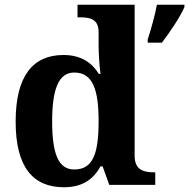

<svg xmlns="http://www.w3.org/2000/svg" viewBox="-20 -780 798 810"><path d="M250 10C328 10 374 -24 404 -78H413L441 0H635V-53H631C587 -53 548 -62 548 -123V-760H307V-707H315C359 -707 396 -700 396 -645V-590C396 -558 399 -505 404 -468H397C369 -514 323 -548 248 -548C119 -548 46 -460 46 -267C46 -75 119 10 250 10ZM603 -613V-600H663C696 -643 740 -708 758 -750V-760H642C634 -716 616 -653 603 -613ZM293 -65C226 -65 200 -132 200 -268C200 -401 226 -474 293 -474C372 -474 396 -401 396 -269C396 -131 372 -65 293 -65Z"/></svg>

Font: Noto Nastaliq Urdu
Style: Bold
Weight: 700
Designer: Monotype Design Team (Patrick Giasson: type design, Kamal Mansour: OpenType code, Glenda Bellarosa). Updated by Simon Co
Foundry: Monotype Imaging Inc., Simon Cozens
Version: Version 3.009